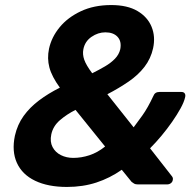

<svg xmlns="http://www.w3.org/2000/svg" viewBox="-20 -730 770 760"><path d="M245 10Q170 10 119 -14.5Q68 -39 47 -85Q26 -131 39 -193Q49 -237 73.5 -271Q98 -305 134.5 -332.5Q171 -360 217 -383Q185 -427 175.5 -463Q166 -499 174 -537Q184 -583 216 -622Q248 -661 300 -685.5Q352 -710 420 -710Q484 -710 524 -686.5Q564 -663 580 -624Q596 -585 586 -539Q577 -498 552 -465.5Q527 -433 489 -407Q451 -381 405 -357L509 -226Q522 -243 543.5 -273Q565 -303 587 -350Q593 -366 611 -366H698Q707 -366 711 -360.5Q715 -355 713 -346Q709 -327 695 -301.5Q681 -276 661.5 -248Q642 -220 619.5 -193Q597 -166 574 -143L660 -33Q666 -26 664 -18Q663 -10 656.5 -5Q650 0 641 0H526Q516 0 510.5 -3.5Q505 -7 501 -10L462 -58Q415 -25 361.5 -7.5Q308 10 245 10ZM270 -105Q302 -105 334 -115.5Q366 -126 396 -150L279 -295Q245 -278 217.5 -254.5Q190 -231 183 -198Q177 -169 188 -148Q199 -127 221 -116Q243 -105 270 -105ZM345 -440Q373 -454 396 -467.5Q419 -481 435 -497.5Q451 -514 456 -535Q462 -566 445.5 -584Q429 -602 397 -602Q368 -602 342 -584Q316 -566 310 -535Q306 -515 313.5 -493.5Q321 -472 345 -440Z"/></svg>

Font: Rubik Light SemiBold
Style: Italic
Weight: 600
Italic angle: -12°
Version: Version 2.104